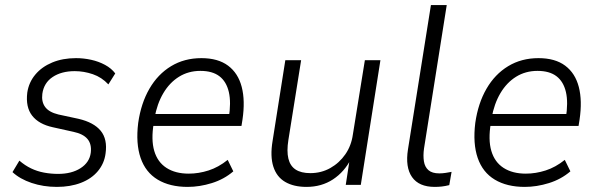

<svg xmlns="http://www.w3.org/2000/svg" viewBox="-20 -725 2342 753"><path d="M203 8Q150 8 104 -7.5Q58 -23 29 -50L56 -95Q78 -76 102 -64.5Q126 -53 153 -48Q180 -43 208 -43Q261 -43 296 -65.5Q331 -88 336 -126Q340 -160 323 -180Q306 -200 268 -208L187 -226Q132 -238 106 -271.5Q80 -305 87 -362Q93 -402 118.5 -432.5Q144 -463 185 -480Q226 -497 278 -497Q308 -497 337.5 -490.5Q367 -484 392 -470.5Q417 -457 432 -437L405 -394Q379 -422 344 -434Q309 -446 273 -446Q221 -446 186.5 -423Q152 -400 146 -357Q142 -326 157 -305.5Q172 -285 209 -276L288 -259Q348 -245 375 -212Q402 -179 394 -123Q389 -84 364 -54Q339 -24 297.5 -8Q256 8 203 8Z M716 8Q646 8 598.5 -20.5Q551 -49 531.5 -105.5Q512 -162 522 -243Q533 -320 566 -377Q599 -434 651 -465.5Q703 -497 770 -497Q835 -497 874.5 -467.5Q914 -438 928 -384Q942 -330 931 -256L927 -231H565L573 -278H897L877 -261Q887 -323 877.5 -364Q868 -405 840.5 -426Q813 -447 766 -447Q719 -447 682 -424Q645 -401 620.5 -359.5Q596 -318 586 -262L583 -242Q572 -177 585 -133Q598 -89 633 -66.5Q668 -44 720 -44Q759 -44 798 -56.5Q837 -69 873 -98L895 -53Q859 -22 811 -7Q763 8 716 8Z M1182 8Q1132 8 1098.5 -11.5Q1065 -31 1052 -71.5Q1039 -112 1049 -172L1099 -489H1161L1111 -176Q1104 -132 1111 -103Q1118 -74 1139.5 -60Q1161 -46 1197 -46Q1240 -46 1275.5 -66Q1311 -86 1334.5 -120Q1358 -154 1364 -198L1411 -489H1472L1395 0H1336L1352 -104H1358Q1331 -51 1286 -21.5Q1241 8 1182 8Z M1685 8Q1623 8 1596 -30.5Q1569 -69 1580 -139L1670 -705H1732L1643 -143Q1639 -115 1642.5 -92.5Q1646 -70 1660.5 -57.5Q1675 -45 1703 -45Q1715 -45 1728 -47Q1741 -49 1751 -51L1742 1Q1726 5 1712.5 6.5Q1699 8 1685 8Z M2038 8Q1968 8 1920.5 -20.5Q1873 -49 1853.5 -105.5Q1834 -162 1844 -243Q1855 -320 1888 -377Q1921 -434 1973 -465.5Q2025 -497 2092 -497Q2157 -497 2196.5 -467.5Q2236 -438 2250 -384Q2264 -330 2253 -256L2249 -231H1887L1895 -278H2219L2199 -261Q2209 -323 2199.5 -364Q2190 -405 2162.5 -426Q2135 -447 2088 -447Q2041 -447 2004 -424Q1967 -401 1942.5 -359.5Q1918 -318 1908 -262L1905 -242Q1894 -177 1907 -133Q1920 -89 1955 -66.5Q1990 -44 2042 -44Q2081 -44 2120 -56.5Q2159 -69 2195 -98L2217 -53Q2181 -22 2133 -7Q2085 8 2038 8Z"/></svg>

Font: Nunito Sans 10pt SemiCondensed Light
Style: Italic
Weight: 300
Width: 4
Italic angle: -9°
Designer: Vernon Adams
Foundry: Vernon Adams
Version: Version 3.101;gftools[0.9.27]